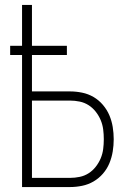

<svg xmlns="http://www.w3.org/2000/svg" viewBox="-20 -755 540 775"><path d="M69 0V-533H21V-570H69V-735H109V-570H250V-533H109V-386H263Q287 -386 311.5 -381Q336 -376 357.5 -363.5Q379 -351 395.5 -331.5Q412 -312 421.5 -289.5Q431 -267 435 -242.5Q439 -218 439 -193Q439 -168 435 -143.5Q431 -119 421.5 -96Q412 -73 395.5 -54Q379 -35 357.5 -22.5Q336 -10 311.5 -5Q287 0 263 0ZM263 -37Q282 -37 301.5 -41Q321 -45 337.5 -55.5Q354 -66 366.5 -82Q379 -98 386.5 -116Q394 -134 396.5 -153.5Q399 -173 399 -193Q399 -213 396.5 -232.5Q394 -252 386.5 -270Q379 -288 366.5 -304Q354 -320 337.5 -330.5Q321 -341 301.5 -345Q282 -349 263 -349H109V-37Z"/></svg>

Font: Zed Sans Extralight
Style: Regular
Weight: 200
Designer: Belleve Invis
Foundry: Belleve Invis
Version: Version 1.0.0; ttfautohint (v1.8.4)